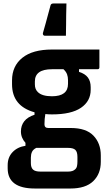

<svg xmlns="http://www.w3.org/2000/svg" viewBox="-20 -831 640 1101"><path d="M237 -626Q231 -626 228 -630.5Q225 -635 226 -641Q236 -676 242 -697.5Q248 -719 254 -742Q260 -765 270 -801Q273 -811 286 -811H361Q360 -773 359.5 -746Q359 -719 359 -692Q359 -665 358 -626ZM100 -77Q100 -111 119 -135.5Q138 -160 178 -173V-187Q49 -223 49 -348V-370Q49 -452 108 -499.5Q167 -547 278 -547H550V-445Q550 -434 539 -434H433V-419Q468 -408 484 -386.5Q500 -365 500 -331V-316Q500 -251 444.5 -213Q389 -175 278 -175Q258 -175 240 -177Q235 -149 235 -118Q235 -97 257 -97H386Q474 -97 516 -53Q558 -9 558 60V97Q558 166 514.5 208Q471 250 384 250H180Q24 250 24 134V116Q24 71 52 41.5Q80 12 126 5V-12Q114 -25 107 -41.5Q100 -58 100 -77ZM278 -279Q370 -279 370 -350V-371Q370 -390 364.5 -405Q359 -420 344 -434H278Q180 -434 180 -364V-347Q180 -319 197 -303Q221 -279 278 -279ZM212 153H370Q398 153 411 140Q419 133 421.5 121.5Q424 110 424 96V69Q424 40 412 28.5Q400 17 370 17H190Q189 17 188 17Q170 26 163.5 40Q157 54 157 73V104Q157 130 169.5 141.5Q182 153 212 153Z"/></svg>

Font: Recursive Sn Lnr St
Style: Bold
Weight: 700
Version: Version 1.079;hotconv 1.0.112;makeotfexe 2.5.65598; ttfautoh